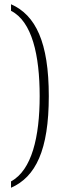

<svg xmlns="http://www.w3.org/2000/svg" viewBox="-20 -768 292 905"><path d="M32 87V117C148 66 210 -60 210 -315C210 -569 148 -697 32 -748V-717C131 -667 167 -508 167 -315C167 -123 130 34 32 87Z"/></svg>

Font: Noto Serif Thai Condensed ExtraLight
Style: Regular
Weight: 200
Width: 3
Designer: Monotype Design Team
Foundry: Monotype Imaging Inc.
Version: Version 2.002